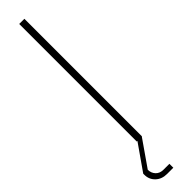

<svg xmlns="http://www.w3.org/2000/svg" viewBox="-338 -708 866 866"><g transform="rotate(-45 95.5 -275.0)"><path d="M80 -750H113V0H112L25 125Q25 146 38.5 160.5Q52 175 75 175H113V200H73Q40 200 19 180Q-2 160 -2 130V123L84 0H80Z"/></g></svg>

Font: Poiret One
Style: Regular
Weight: 400
Designer: Denis Masharov
Foundry: Denis Masharov
Version: Version 1.001